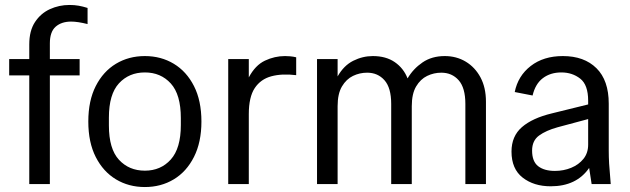

<svg xmlns="http://www.w3.org/2000/svg" viewBox="-20 -742 2538 774"><path d="M98 0V-438H17V-504H98V-563Q98 -618 121 -653Q144 -688 181 -705Q218 -722 260 -722Q280 -722 297 -719Q314 -716 333 -710V-645Q293 -655 267 -655Q228 -655 204.5 -634.5Q181 -614 181 -567V-504H301V-438H181V0Z M564 12Q499 12 447.5 -19Q396 -50 366 -109Q336 -168 336 -252Q336 -336 366 -395Q396 -454 447.5 -485Q499 -516 564 -516Q629 -516 680.5 -485Q732 -454 762 -395Q792 -336 792 -252Q792 -169 762 -109.5Q732 -50 680.5 -19Q629 12 564 12ZM564 -54Q628 -54 668.5 -99Q709 -144 709 -238V-266Q709 -361 668.5 -405.5Q628 -450 564 -450Q500 -450 459.5 -406Q419 -362 419 -268V-236Q419 -142 459.5 -98Q500 -54 564 -54Z M900 0V-504H983V-430Q1009 -479 1048 -497.5Q1087 -516 1129 -516Q1138 -516 1150 -515Q1162 -514 1174 -511V-439Q1117 -446 1074 -434.5Q1031 -423 1007 -387Q983 -351 983 -282V0Z M1258 0V-504H1341V-434Q1366 -478 1404 -497Q1442 -516 1483 -516Q1536 -516 1571.5 -491.5Q1607 -467 1623 -426Q1646 -465 1683.5 -490.5Q1721 -516 1773 -516Q1820 -516 1857.5 -493.5Q1895 -471 1917 -430Q1939 -389 1939 -332V0H1856V-323Q1856 -388 1829 -418.5Q1802 -449 1759 -449Q1729 -449 1702 -436Q1675 -423 1657.5 -393.5Q1640 -364 1640 -314V0H1557V-323Q1557 -388 1530 -418.5Q1503 -449 1460 -449Q1430 -449 1403 -436Q1376 -423 1358.5 -393.5Q1341 -364 1341 -314V0Z M2200 9Q2132 9 2087 -26Q2042 -61 2042 -131Q2042 -193 2084 -229.5Q2126 -266 2205 -285L2351 -321V-336Q2351 -400 2319 -425Q2287 -450 2243 -450Q2199 -450 2168.5 -427Q2138 -404 2127 -357L2055 -371Q2068 -436 2119.5 -476Q2171 -516 2249 -516Q2335 -516 2384.5 -467Q2434 -418 2434 -324V-134Q2434 -109 2435.5 -82.5Q2437 -56 2442 0H2365L2355 -65Q2304 9 2200 9ZM2125 -135Q2125 -91 2149.5 -72Q2174 -53 2217 -53Q2252 -53 2282.5 -65.5Q2313 -78 2332 -101.5Q2351 -125 2351 -159V-262L2228 -229Q2181 -216 2153 -195.5Q2125 -175 2125 -135Z"/></svg>

Font: Special Gothic
Style: Regular
Weight: 400
Designer: Alistair McCready
Foundry: Monolith
Version: Version 1.010; ttfautohint (v1.8.4.7-5d5b)